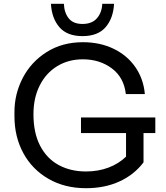

<svg xmlns="http://www.w3.org/2000/svg" viewBox="-20 -972 871 1010"><path d="M56 -361V-383Q56 -478 100 -562.5Q144 -647 226 -698.5Q308 -750 416 -750Q506 -750 577.5 -715.5Q649 -681 692 -619Q735 -557 742 -477H642Q632 -565 568 -612.5Q504 -660 416 -660Q340 -660 281 -624Q222 -588 189 -522.5Q156 -457 156 -371Q156 -273 191 -205.5Q226 -138 288.5 -104Q351 -70 432 -70Q497 -70 551 -90.5Q605 -111 643 -148V-272H406V-354H797V-272H735V-118Q686 -53 608.5 -17.5Q531 18 432 18Q321 18 235.5 -31Q150 -80 103 -166Q56 -252 56 -361ZM248 -952H316Q318 -905 341.5 -875.5Q365 -846 414 -846Q464 -846 490 -876Q516 -906 518 -952H580Q576 -876 535.5 -829Q495 -782 414 -782Q333 -782 292.5 -829Q252 -876 248 -952Z"/></svg>

Font: Sora-SIA
Style: Regular
Weight: 400
Designer: Jonathan Barnbrook, Julián Moncada
Foundry: Barnbrook Fonts
Version: Version 2.000